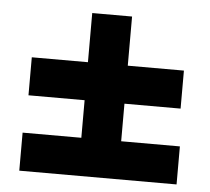

<svg xmlns="http://www.w3.org/2000/svg" viewBox="-43 -644 673 614"><g transform="rotate(5 293.0 -337.0)"><path d="M48.8 -317.9H229V-197.3H40.5V-75.2H545.4V-197.3H356.9V-317.9H537.1V-439.9H356.9V-597.7H229V-439.9H48.8Z"/></g></svg>

Font: CaskaydiaCove Nerd Font
Style: Bold
Weight: 700
Designer: Aaron Bell
Foundry: Saja Typeworks
Version: Version 2111.1;Nerd Fonts 2.3.0